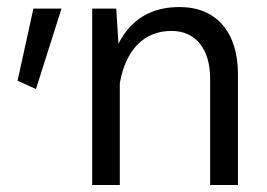

<svg xmlns="http://www.w3.org/2000/svg" viewBox="-20 -530 766 550"><path d="M30.3 -298.8 83 -274.9 156.2 -505.4H75.7ZM323.2 -292C340.3 -387.7 392.6 -441.4 471.2 -441.4C541.5 -441.4 582 -388.7 582 -304.2V0H661.6V-316.9C661.6 -377 647 -424.3 617.7 -458.5C588.4 -492.7 546.9 -509.8 493.7 -509.8C413.1 -509.8 355 -474.6 319.3 -404.8L313 -505.4H244.1V0H323.2Z"/></svg>

Font: Estedad Regular
Style: Regular
Weight: 400
Designer: Amin Abedi
Version: Version 7.3